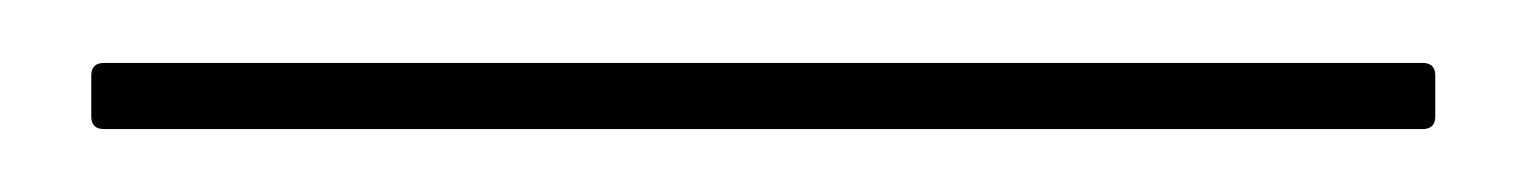

<svg xmlns="http://www.w3.org/2000/svg" viewBox="-20 43 485 61"><path d="M13 84Q9 84 9 80V67Q9 63 13 63H432Q436 63 436 67V80Q436 84 432 84Z"/></svg>

Font: Sofia Sans Thin
Style: Regular
Weight: 250
Designer: Botio Nikoltchev, Ani Petrova
Foundry: lettersoup
Version: Version 4.101